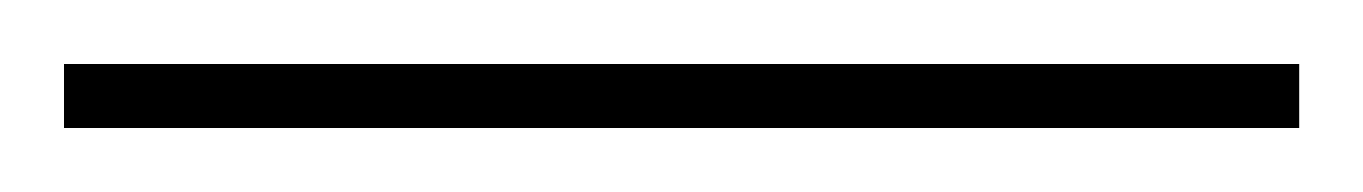

<svg xmlns="http://www.w3.org/2000/svg" viewBox="-24 -815 426 60"><path d="M-4 -775V-795H382V-775Z"/></svg>

Font: Noto Serif Display Condensed Thin
Style: Regular
Weight: 100
Width: 3
Designer: Monotype Design Team
Foundry: Monotype Imaging Inc.
Version: Version 2.009